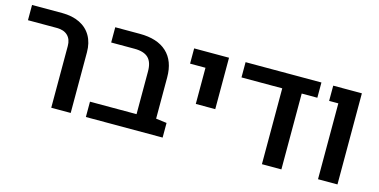

<svg xmlns="http://www.w3.org/2000/svg" viewBox="-62 -881 2333 1182"><g transform="rotate(15 1104.5 -290.5)"><path d="M301.3 -393.6Q301.3 -436 276.9 -459.7Q252.4 -483.4 208 -483.4H23.4V-580.6H214.8Q280.3 -580.6 327.6 -557.4Q375 -534.2 400.1 -490.5Q425.3 -446.8 425.3 -386.2V0H301.3Z M1011.2 -93.3V0H522V-97.7H818.8V-370.1Q818.8 -428.7 790.8 -456.1Q762.7 -483.4 702.6 -483.4H553.7V-580.6H710.4Q822.8 -580.6 882.6 -525.1Q942.4 -469.7 942.4 -365.2V-102.1Z M1154.8 -483.4H1056.6V-580.6H1278.8V-252.9H1154.8Z M1867.7 -580.6V-483.4H1768.1V0H1644V-483.4H1384.3V-580.6Z M2001.5 -483.4H1942.9V-580.6H2125.5V0H2001.5Z"/></g></svg>

Font: Heebo Medium
Style: Regular
Weight: 500
Designer: Oded Ezer
Foundry: Meir Sadan
Version: Version 2.001; ttfautohint (v1.5.14-ce02) -l 8 -r 50 -G 200 